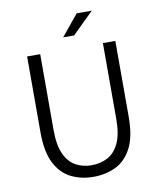

<svg xmlns="http://www.w3.org/2000/svg" viewBox="-92 -904 818 988"><g transform="rotate(-10 317.5 -410.0)"><path d="M316.9 12.2Q254.4 12.2 201.9 -12.9Q149.4 -38.1 118.2 -97.7Q86.9 -157.2 86.9 -260.7V-657.2H155.3V-261.7Q155.3 -179.7 177.5 -133.3Q199.7 -86.9 236.3 -67.6Q272.9 -48.3 316.9 -48.3Q362.3 -48.3 399.9 -67.4Q437.5 -86.4 460.2 -133.1Q482.9 -179.7 482.9 -261.7V-657.2H547.9V-260.7Q547.9 -156.7 516.4 -97.2Q484.9 -37.6 432.4 -12.7Q379.9 12.2 316.9 12.2ZM286.6 -721.7 376.5 -831.5H455.6L343.8 -721.7Z"/></g></svg>

Font: Varta Light Light
Style: Regular
Weight: 300
Version: Version 1.004